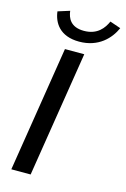

<svg xmlns="http://www.w3.org/2000/svg" viewBox="-127 -901 631 960"><g transform="rotate(15 188.5 -421.0)"><path d="M51.7 -822.5C58.3 -765.8 94.2 -704.2 195 -704.2C295.8 -704.2 351.7 -765.8 376.7 -822.5L320.8 -841.7C305 -805.8 274.2 -762.5 204.2 -762.5C134.2 -762.5 116.7 -805.8 112.5 -841.7ZM33.3 0H133.3L236.7 -650H136.7Z"/></g></svg>

Font: Boon Medium
Style: Italic
Weight: 500
Italic angle: -9°
Designer: Sungsit Sawaiwan
Foundry: FontUni
Version: Version 3.0